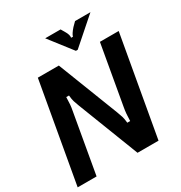

<svg xmlns="http://www.w3.org/2000/svg" viewBox="-217 -1120 1203 1275"><g transform="rotate(-30 384.5 -482.5)"><path d="M7 0 142 -763H303L483 -300Q493 -274 498.5 -256Q504 -238 507 -207H529Q530 -265 538 -308L618 -763H762L627 0H466L285 -467Q275 -493 270 -509.5Q265 -526 262 -557H241Q240 -522 238.5 -501.5Q237 -481 232 -456L152 0ZM450 -791 315 -965H433L450 -936Q470 -903 466 -882H480Q484 -901 515 -936L544 -965H662L464 -791Z"/></g></svg>

Font: Open Sauce Sans
Style: Bold Italic
Weight: 700
Italic angle: -10°
Designer: Alfredo Marco Pradil
Foundry: Creative Sauce Fz LLC
Version: Version 1.477